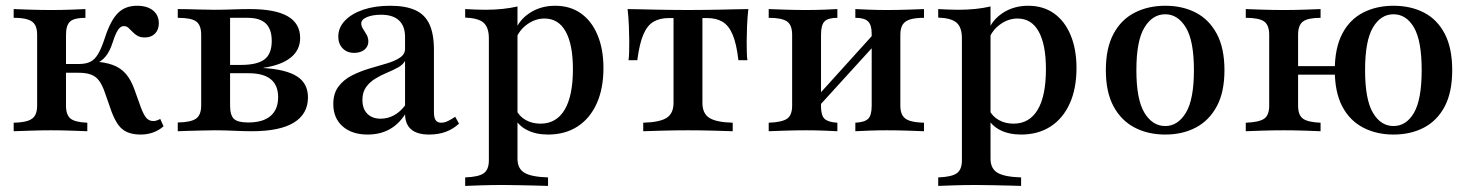

<svg xmlns="http://www.w3.org/2000/svg" viewBox="-20 -447 5017 654"><path d="M458.9 11.3Q433.1 11.3 414.5 3.6Q396 -4 383.5 -21Q371 -37.9 360.5 -65.3L337.9 -129.8Q329 -156.5 317.7 -171.8Q306.5 -187.1 289.5 -193.1Q272.6 -199.2 246.8 -199.2H194.4V-229H248.4Q272.6 -229 287.9 -236.7Q303.2 -244.4 314.5 -263.7Q325.8 -283.1 337.1 -317.7Q356.5 -377.4 381.5 -402.4Q406.5 -427.4 446.8 -427.4Q481.5 -427.4 501.2 -411.3Q521 -395.2 521 -367.7Q521 -346 508.1 -332.7Q495.2 -319.4 473.4 -319.4Q458.1 -319.4 448.4 -325Q438.7 -330.6 431.5 -338.3Q424.2 -346 417.7 -352Q411.3 -358.1 401.6 -358.1Q395.2 -358.1 389.1 -353.2Q383.1 -348.4 377 -336.7Q371 -325 363.7 -302.4Q354 -271.8 339.5 -254.4Q325 -237.1 301.6 -227.4L291.1 -237.9Q334.7 -236.3 362.9 -226.2Q391.1 -216.1 409.3 -194.8Q427.4 -173.4 439.5 -137.9L459.7 -81.5Q469.4 -55.6 478.6 -45.2Q487.9 -34.7 502.4 -34.7Q512.9 -34.7 525.8 -41.9L537.1 -16.9Q521.8 -3.2 502 4Q482.3 11.3 458.9 11.3ZM26.6 0V-29Q57.3 -29.8 74.6 -35.5Q91.9 -41.1 99.2 -53.6Q106.5 -66.1 106.5 -87.1V-328.2Q106.5 -350 99.2 -362.5Q91.9 -375 74.6 -380.6Q57.3 -386.3 26.6 -386.3V-416.1Q45.2 -415.3 82.3 -414.1Q119.4 -412.9 155.6 -412.9Q190.3 -412.9 221.4 -414.1Q252.4 -415.3 271 -416.1V-386.3Q233.1 -386.3 219 -373.8Q204.8 -361.3 204.8 -328.2V-87.1Q204.8 -55.6 220.2 -43.1Q235.5 -30.6 277.4 -29V0Q256.5 -0.8 222.2 -2Q187.9 -3.2 154 -3.2Q121 -3.2 85.9 -2Q50.8 -0.8 26.6 0Z M585.5 0V-29.8Q630.6 -30.6 648 -43.1Q665.3 -55.6 665.3 -87.9V-328.2Q665.3 -361.3 648.4 -373.8Q631.5 -386.3 585.5 -386.3V-416.1Q597.6 -416.1 618.5 -415.7Q639.5 -415.3 663.7 -414.5Q687.9 -413.7 709.7 -413.7Q741.1 -413.7 771.4 -414.9Q801.6 -416.1 830.6 -416.1Q917.7 -416.1 960.1 -391.5Q1002.4 -366.9 1002.4 -317.7Q1002.4 -276.6 970.2 -250.8Q937.9 -225 877.4 -216.1V-215.3Q954.8 -210.5 991.9 -186.7Q1029 -162.9 1029 -115.3Q1029 -58.9 981 -29.4Q933.1 0 837.9 0Q810.5 0 777.4 -1.6Q744.4 -3.2 712.1 -3.2Q690.3 -3.2 665.7 -2.4Q641.1 -1.6 619.4 -1.2Q597.6 -0.8 585.5 0ZM825 -29.8Q875.8 -29.8 901.6 -52Q927.4 -74.2 927.4 -116.1Q927.4 -156.5 902.4 -177Q877.4 -197.6 826.6 -197.6H737.9V-225.8H799.2Q856.5 -225.8 881 -244.8Q905.6 -263.7 905.6 -307.3Q905.6 -347.6 885.5 -366.9Q865.3 -386.3 823.4 -386.3H758.1L763.7 -390.3V-87.9Q763.7 -54.8 776.6 -42.3Q789.5 -29.8 825 -29.8Z M1232.3 11.3Q1179 11.3 1147.2 -16.5Q1115.3 -44.4 1115.3 -92.7Q1115.3 -129 1133.1 -152.4Q1150.8 -175.8 1178.6 -189.9Q1206.5 -204 1237.5 -213.3Q1268.5 -222.6 1296.4 -230.6Q1324.2 -238.7 1341.9 -250.4Q1359.7 -262.1 1359.7 -280.6V-321Q1359.7 -358.1 1339.1 -377.4Q1318.5 -396.8 1278.2 -396.8Q1249.2 -396.8 1229.8 -388.7Q1210.5 -380.6 1210.5 -366.9Q1210.5 -358.1 1216.5 -348.8Q1222.6 -339.5 1228.6 -329Q1234.7 -318.5 1234.7 -305.6Q1234.7 -288.7 1221.4 -277.8Q1208.1 -266.9 1186.3 -266.9Q1162.1 -266.9 1147.2 -282.3Q1132.3 -297.6 1132.3 -322.6Q1132.3 -353.2 1155.2 -377Q1178.2 -400.8 1217.7 -414.1Q1257.3 -427.4 1308.9 -427.4Q1361.3 -427.4 1394.4 -412.5Q1427.4 -397.6 1442.7 -364.5Q1458.1 -331.5 1458.1 -277.4V-65.3Q1458.1 -46 1464.1 -37.5Q1470.2 -29 1483.1 -29Q1494.4 -29 1506.5 -35.1Q1518.5 -41.1 1530.6 -49.2L1543.5 -25.8Q1523.4 -7.3 1498.4 2Q1473.4 11.3 1441.9 11.3Q1361.3 11.3 1359.7 -57.3Q1337.1 -22.6 1305.2 -5.6Q1273.4 11.3 1232.3 11.3ZM1276.6 -42.7Q1300.8 -42.7 1322.2 -54.4Q1343.5 -66.1 1359.7 -87.9V-239.5Q1352.4 -226.6 1335.9 -217.3Q1319.4 -208.1 1298.8 -199.6Q1278.2 -191.1 1258.9 -179.4Q1239.5 -167.7 1227 -150.4Q1214.5 -133.1 1214.5 -106.5Q1214.5 -76.6 1231 -59.7Q1247.6 -42.7 1276.6 -42.7Z M1564.5 186.3V157.3Q1610.5 155.6 1627.8 143.1Q1645.2 130.6 1645.2 99.2V-316.1Q1645.2 -354 1627 -369.8Q1608.9 -385.5 1564.5 -387.1V-416.1Q1581.5 -415.3 1598 -414.5Q1614.5 -413.7 1632.3 -413.7Q1694.4 -413.7 1742.7 -425V93.5Q1742.7 127.4 1766.5 141.5Q1790.3 155.6 1846.8 157.3V186.3Q1831.5 185.5 1806.5 185.1Q1781.5 184.7 1752 183.9Q1722.6 183.1 1695.2 183.1Q1654 183.1 1618.5 184.3Q1583.1 185.5 1564.5 186.3ZM1846.8 11.3Q1805.6 11.3 1775.4 -4Q1745.2 -19.4 1732.3 -46.8L1737.9 -73.4Q1748.4 -50.8 1770.6 -38.3Q1792.7 -25.8 1821 -25.8Q1875 -25.8 1903.2 -73Q1931.5 -120.2 1931.5 -211.3Q1931.5 -295.2 1906.9 -339.5Q1882.3 -383.9 1834.7 -383.9Q1803.2 -383.9 1775.8 -364.1Q1748.4 -344.4 1737.1 -313.7L1733.1 -337.9Q1746.8 -378.2 1784.3 -402.8Q1821.8 -427.4 1871 -427.4Q1921.8 -427.4 1958.5 -401.6Q1995.2 -375.8 2015.3 -327.8Q2035.5 -279.8 2035.5 -215.3Q2035.5 -145.2 2012.5 -94.4Q1989.5 -43.5 1947.2 -16.1Q1904.8 11.3 1846.8 11.3Z M2171 0V-29Q2227.4 -30.6 2250.8 -45.6Q2274.2 -60.5 2274.2 -96.8V-385.5H2258.1Q2227.4 -385.5 2206 -373Q2184.7 -360.5 2171.4 -329.4Q2158.1 -298.4 2150.8 -241.9H2121Q2122.6 -253.2 2123 -269.8Q2123.4 -286.3 2123.4 -305.6Q2123.4 -326.6 2122.2 -357.3Q2121 -387.9 2117.7 -416.1Q2137.9 -416.1 2162.9 -415.3Q2187.9 -414.5 2215.7 -414.1Q2243.5 -413.7 2271 -413.3Q2298.4 -412.9 2322.6 -412.9Q2347.6 -412.9 2375.4 -413.3Q2403.2 -413.7 2430.6 -414.1Q2458.1 -414.5 2483.5 -415.3Q2508.9 -416.1 2529 -416.1Q2525.8 -387.9 2524.6 -357.3Q2523.4 -326.6 2523.4 -305.6Q2523.4 -286.3 2523.8 -269.8Q2524.2 -253.2 2525.8 -241.9H2495.2Q2488.7 -298.4 2475.4 -329.4Q2462.1 -360.5 2440.7 -373Q2419.4 -385.5 2388.7 -385.5H2372.6V-96.8Q2372.6 -60.5 2396 -45.6Q2419.4 -30.6 2475.8 -29V0Q2452.4 -0.8 2409.3 -2Q2366.1 -3.2 2323.4 -3.2Q2280.6 -3.2 2237.5 -2Q2194.4 -0.8 2171 0Z M2893.5 0V-29Q2925 -30.6 2937.1 -42.3Q2949.2 -54 2949.2 -87.1V-332.3Q2949.2 -362.1 2936.7 -374.2Q2924.2 -386.3 2893.5 -386.3V-416.1Q2908.9 -415.3 2938.7 -414.1Q2968.5 -412.9 3000 -412.9Q3035.5 -412.9 3072.2 -414.1Q3108.9 -415.3 3127.4 -416.1V-386.3Q3098.4 -386.3 3080.6 -381Q3062.9 -375.8 3054.8 -363.3Q3046.8 -350.8 3046.8 -328.2V-87.1Q3046.8 -65.3 3054.8 -52.8Q3062.9 -40.3 3080.6 -35.1Q3098.4 -29.8 3127.4 -29V0Q3108.9 -0.8 3072.2 -2Q3035.5 -3.2 3000 -3.2Q2968.5 -3.2 2938.7 -2Q2908.9 -0.8 2893.5 0ZM2598.4 0V-29Q2642.7 -30.6 2660.5 -42.3Q2678.2 -54 2678.2 -87.1V-328.2Q2678.2 -362.1 2660.5 -374.2Q2642.7 -386.3 2598.4 -386.3V-416.1Q2616.9 -415.3 2654.4 -414.1Q2691.9 -412.9 2727.4 -412.9Q2758.9 -412.9 2787.9 -414.1Q2816.9 -415.3 2832.3 -416.1V-386.3Q2800.8 -386.3 2788.7 -374.2Q2776.6 -362.1 2776.6 -328.2V-83.9Q2776.6 -53.2 2789.1 -41.9Q2801.6 -30.6 2832.3 -29V0Q2816.9 -0.8 2787.9 -2Q2758.9 -3.2 2727.4 -3.2Q2691.9 -3.2 2654.4 -2Q2616.9 -0.8 2598.4 0ZM2764.5 -79.8 2747.6 -100.8 2960.5 -336.3 2978.2 -314.5Z M3175.8 186.3V157.3Q3221.8 155.6 3239.1 143.1Q3256.5 130.6 3256.5 99.2V-316.1Q3256.5 -354 3238.3 -369.8Q3220.2 -385.5 3175.8 -387.1V-416.1Q3192.7 -415.3 3209.3 -414.5Q3225.8 -413.7 3243.5 -413.7Q3305.6 -413.7 3354 -425V93.5Q3354 127.4 3377.8 141.5Q3401.6 155.6 3458.1 157.3V186.3Q3442.7 185.5 3417.7 185.1Q3392.7 184.7 3363.3 183.9Q3333.9 183.1 3306.5 183.1Q3265.3 183.1 3229.8 184.3Q3194.4 185.5 3175.8 186.3ZM3458.1 11.3Q3416.9 11.3 3386.7 -4Q3356.5 -19.4 3343.5 -46.8L3349.2 -73.4Q3359.7 -50.8 3381.9 -38.3Q3404 -25.8 3432.3 -25.8Q3486.3 -25.8 3514.5 -73Q3542.7 -120.2 3542.7 -211.3Q3542.7 -295.2 3518.1 -339.5Q3493.5 -383.9 3446 -383.9Q3414.5 -383.9 3387.1 -364.1Q3359.7 -344.4 3348.4 -313.7L3344.4 -337.9Q3358.1 -378.2 3395.6 -402.8Q3433.1 -427.4 3482.3 -427.4Q3533.1 -427.4 3569.8 -401.6Q3606.5 -375.8 3626.6 -327.8Q3646.8 -279.8 3646.8 -215.3Q3646.8 -145.2 3623.8 -94.4Q3600.8 -43.5 3558.5 -16.1Q3516.1 11.3 3458.1 11.3Z M3949.2 11.3Q3890.3 11.3 3844.8 -12.5Q3799.2 -36.3 3773 -84.7Q3746.8 -133.1 3746.8 -208.1Q3746.8 -283.1 3773 -331.9Q3799.2 -380.6 3845.2 -404Q3891.1 -427.4 3949.2 -427.4Q4008.1 -427.4 4053.2 -404Q4098.4 -380.6 4124.6 -331.9Q4150.8 -283.1 4150.8 -208.1Q4150.8 -133.1 4124.6 -84.7Q4098.4 -36.3 4053.2 -12.5Q4008.1 11.3 3949.2 11.3ZM3949.2 -17.7Q3991.9 -17.7 4019.4 -62.9Q4046.8 -108.1 4046.8 -208.1Q4046.8 -308.1 4019.4 -353.2Q3991.9 -398.4 3949.2 -398.4Q3905.6 -398.4 3878.2 -353.2Q3850.8 -308.1 3850.8 -208.1Q3850.8 -108.1 3878.2 -62.9Q3905.6 -17.7 3949.2 -17.7Z M4726.6 11.3Q4668.5 11.3 4623 -12.5Q4577.4 -36.3 4552 -84.7Q4526.6 -133.1 4526.6 -208.1Q4526.6 -283.1 4552 -331.9Q4577.4 -380.6 4623 -404Q4668.5 -427.4 4726.6 -427.4Q4785.5 -427.4 4830.6 -404Q4875.8 -380.6 4901.2 -331.9Q4926.6 -283.1 4926.6 -208.1Q4926.6 -133.1 4901.2 -84.7Q4875.8 -36.3 4830.6 -12.5Q4785.5 11.3 4726.6 11.3ZM4223.4 0V-29Q4267.7 -30.6 4285.5 -42.3Q4303.2 -54 4303.2 -87.1V-328.2Q4303.2 -362.1 4285.5 -374.2Q4267.7 -386.3 4223.4 -386.3V-416.1Q4241.9 -415.3 4279.4 -414.1Q4316.9 -412.9 4353.2 -412.9Q4388.7 -412.9 4424.6 -414.1Q4460.5 -415.3 4478.2 -416.1V-386.3Q4436.3 -386.3 4419 -374.2Q4401.6 -362.1 4401.6 -328.2V-87.1Q4401.6 -54 4419 -42.3Q4436.3 -30.6 4478.2 -29V0Q4460.5 -0.8 4424.6 -2Q4388.7 -3.2 4353.2 -3.2Q4316.9 -3.2 4279.4 -2Q4241.9 -0.8 4223.4 0ZM4361.3 -192.7V-221.8H4573.4V-192.7ZM4726.6 -17.7Q4770.2 -17.7 4796.4 -62.9Q4822.6 -108.1 4822.6 -208.1Q4822.6 -308.1 4796.4 -353.2Q4770.2 -398.4 4726.6 -398.4Q4683.1 -398.4 4656.5 -353.2Q4629.8 -308.1 4629.8 -208.1Q4629.8 -108.1 4656.5 -62.9Q4683.1 -17.7 4726.6 -17.7Z"/></svg>

Font: Playfair 5pt SemiExpanded Light SemiBold
Style: Regular
Weight: 600
Version: Version 2.001;gftools[0.9.30]